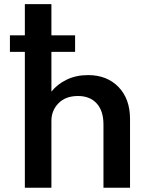

<svg xmlns="http://www.w3.org/2000/svg" viewBox="-20 -880 716 900"><path d="M96.5 0H221V-314Q221 -362 254.2 -396Q287.5 -430 345.5 -430Q401.5 -430 433.2 -395.2Q465 -360.5 465 -296.5V0H589.5V-322.5Q589.5 -416.5 535.5 -472.2Q481.5 -528 393 -528Q336 -528 291.8 -506.2Q247.5 -484.5 221 -450.5V-637H332V-714.5H221V-860.5H96.5V-714.5H26.5V-637H96.5Z"/></svg>

Font: Spartan SemiBold
Style: Regular
Weight: 600
Designer: Matt Bailey, Mirko Velimirovic
Foundry: Matt Bailey
Version: Version 1.003; ttfautohint (v1.8.3)